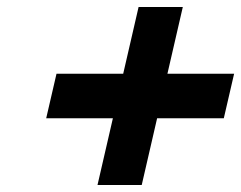

<svg xmlns="http://www.w3.org/2000/svg" viewBox="-20 -656 687 547"><path d="M111.6 -319H301.6L257.8 -129H383.8L427.6 -319H617.6L647 -446H457L500.8 -636H374.8L331 -446H141Z"/></svg>

Font: Digital Distortion
Style: Obl
Weight: 400
Version: Version 1